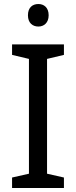

<svg xmlns="http://www.w3.org/2000/svg" viewBox="-20 -935 379 955"><path d="M171 -915C142 -915 119 -898 119 -859C119 -821 142 -803 171 -803C198 -803 222 -821 222 -859C222 -898 198 -915 171 -915ZM298 0V-52L214 -71V-642L298 -662V-714H40V-662L124 -642V-71L40 -52V0Z"/></svg>

Font: Noto Sans Runic
Style: Regular
Weight: 400
Designer: Monotype Design Team
Foundry: Monotype Imaging Inc.
Version: Version 2.002